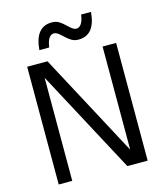

<svg xmlns="http://www.w3.org/2000/svg" viewBox="-140 -1100 1038 1205"><g transform="rotate(-15 379.0 -497.0)"><path d="M90 -765H222L580 -95V-765H668V0H536L178 -670V0H90ZM310 -994Q338 -994 358 -981.5Q378 -969 400 -947Q417 -931 428 -923.5Q439 -916 452 -916Q471 -916 484 -936.5Q497 -957 502 -994H566Q554 -846 447 -846Q420 -846 400.5 -858Q381 -870 357 -893Q340 -909 329 -916.5Q318 -924 306 -924Q266 -924 255 -846H191Q203 -994 310 -994Z"/></g></svg>

Font: Application
Style: Regular
Weight: 400
Designer: Wei Huang
Foundry: Wei Huang
Version: Version 0.012